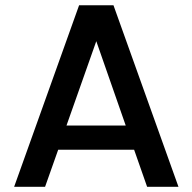

<svg xmlns="http://www.w3.org/2000/svg" viewBox="-20 -716 737 736"><path d="M34.2 0 283.2 -695.8H415L664.1 0H543.9L494.1 -142.1H203.1L152.8 0ZM234.9 -234.9H461.9L349.1 -558.1Z"/></svg>

Font: Poppins Medium
Style: Regular
Weight: 500
Designer: Ninad Kale (Devanagari), Jonny Pinhorn (Latin)
Foundry: Indian Type Foundry
Version: 4.004